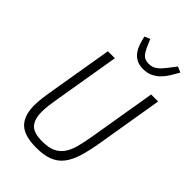

<svg xmlns="http://www.w3.org/2000/svg" viewBox="-273 -1032 1146 1146"><g transform="rotate(45 300.0 -458.5)"><path d="M220 -698 151 -287Q143 -239 140 -212Q137 -185 137 -164Q137 -101 164.5 -70.5Q192 -40 264 -40Q315 -40 347 -54Q379 -68 400 -96.5Q421 -125 433 -169Q445 -213 455 -273L526 -698H585L516 -283Q503 -204 486 -148Q469 -92 441.5 -56.5Q414 -21 371.5 -4.5Q329 12 265 12Q165 12 121.5 -30Q78 -72 78 -159Q78 -189 83 -227.5Q88 -266 95 -305L161 -698ZM385 -771Q350 -771 327.5 -783.5Q305 -796 290.5 -816Q276 -836 267.5 -861.5Q259 -887 253 -914L288 -929L305 -889Q321 -851 337.5 -834Q354 -817 386 -817Q402 -817 414.5 -821Q427 -825 438.5 -833.5Q450 -842 462.5 -855.5Q475 -869 490 -889L521 -929L557 -914Q542 -887 526.5 -861.5Q511 -836 491 -816Q471 -796 445 -783.5Q419 -771 385 -771Z"/></g></svg>

Font: IBM Plex Mono Light
Style: Italic
Weight: 300
Italic angle: -9°
Monospace: yes
Designer: Mike Abbink, Paul van der Laan, Pieter van Rosmalen
Foundry: Bold Monday
Version: Version 2.3